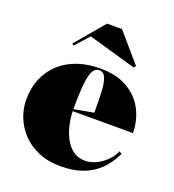

<svg xmlns="http://www.w3.org/2000/svg" viewBox="-136 -844 874 964"><g transform="rotate(20 300.5 -361.5)"><path d="M315 -515Q408 -515 466.5 -479Q525 -443 553 -386.5Q581 -330 581 -266H255V-276L364 -296Q364 -364 361.5 -410.5Q359 -457 348.5 -481Q338 -505 314 -505Q294 -505 282 -484Q270 -463 264.5 -413.5Q259 -364 259 -276Q259 -239 267 -200Q275 -161 292 -127.5Q309 -94 336.5 -73.5Q364 -53 403 -53Q421 -53 442.5 -60Q464 -67 484.5 -81Q505 -95 522 -114Q539 -133 549 -157L563 -148Q536 -92 502 -59.5Q468 -27 431 -11Q394 5 359.5 10Q325 15 297 15Q228 15 176 -7.5Q124 -30 89.5 -67Q55 -104 37.5 -149.5Q20 -195 20 -240Q20 -305 42 -356Q64 -407 103.5 -442.5Q143 -478 197 -496.5Q251 -515 315 -515ZM151 -577 141 -584 271 -738H351L481 -587L471 -577L216 -650Z"/></g></svg>

Font: Kalnia Thin
Style: Bold
Weight: 700
Version: Version 1.105